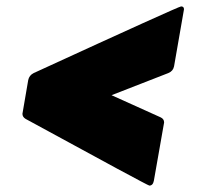

<svg xmlns="http://www.w3.org/2000/svg" viewBox="-20 -614 640 599"><path d="M446 -35Q441 -35 60 -243Q50 -249 50 -259L68 -364Q71 -379 85 -386Q538 -594 545 -594Q554 -594 554 -585L523 -407Q520 -392 505 -386L328 -317L481 -248Q492 -243 492 -232L460 -50Q457 -35 446 -35Z"/></svg>

Font: YamahaIndonesia935. App Black
Style: Italic
Weight: 900
Italic angle: -10°
Designer: Dalton Maag Ltd
Foundry: Dalton Maag Ltd
Version: Version 1.002; January 01, 2024; Regular/Italic